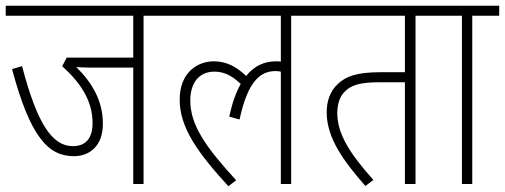

<svg xmlns="http://www.w3.org/2000/svg" viewBox="-20 -642 1762 670"><path d="M481 -587H575V-622H0V-587H445V-441H213L197 -411C257 -357 303 -294 303 -213C303 -159 279 -132 234 -132C161 -132 109 -213 57 -411L22 -401C86 -162 149 -97 238 -97C292 -97 339 -132 339 -210C339 -290 302 -353 246 -408C262 -407 282 -406 301 -406H445V0H481Z M562 -587H960V-427C954 -428 949 -428 943 -428C902 -428 867 -412 839 -377C806 -408 772 -428 726 -428C671 -428 607 -391 607 -294C607 -196 671 -108 777 8L804 -13C699 -128 644 -204 644 -292C644 -349 672 -392 728 -392C763 -392 791 -377 820 -349C803 -319 790 -282 780 -235L816 -225C845 -361 890 -394 942 -394C949 -394 954 -393 960 -392V0H996V-587H1090V-622H562Z M1430 -587H1524V-622H1077V-587H1393V-390H1307C1222 -390 1186 -374 1160 -350C1130 -323 1120 -286 1120 -250C1120 -161 1178 -81 1255 7L1283 -14C1199 -108 1157 -176 1157 -247C1157 -281 1167 -305 1180 -319C1203 -345 1235 -355 1307 -355H1393V0H1430Z M1628 -587H1722V-622H1511V-587H1592V0H1628Z"/></svg>

Font: Noto Sans Condensed ExtraLight
Style: Regular
Weight: 200
Width: 3
Designer: Monotype Design Team
Foundry: Monotype Imaging Inc.
Version: Version 2.013